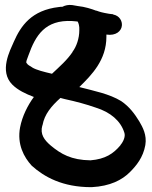

<svg xmlns="http://www.w3.org/2000/svg" viewBox="-20 -661 627 794"><path d="M359 113C436 109 485 83 517 51C544 24 572 -10 581 -61C588 -103 570 -135 556 -159C537 -190 515 -220 481 -243C432 -273 369 -285 308 -301C360 -352 420 -413 420 -509V-518C460 -512 482 -533 484 -555C486 -573 475 -596 448 -601V-602L431 -604C402 -609 392 -612 379 -617H377C359 -624 331 -633 302 -636L279 -640C263 -642 250 -639 238 -633C234 -633 229 -633 224 -632C110 -619 66 -554 37 -488C22 -453 -25 -367 31 -311C54 -288 86 -273 120 -260C95 -226 72 -181 63 -134C50 -64 79 -11 111 24C163 71 239 113 357 113ZM93 -396V-397L89 -401C88 -407 90 -412 98 -433C127 -514 166 -580 279 -574L301 -572C305 -566 309 -552 308 -537V-536C308 -502 296 -468 280 -447V-446C258 -413 227 -386 195 -356C161 -364 132 -371 113 -382V-383H112C101 -389 95 -394 93 -396ZM156 -143V-144C164 -188 192 -222 230 -256C235 -254 243 -253 249 -251C295 -241 336 -230 376 -216C437 -197 479 -161 494 -113C500 -97 490 -75 478 -61V-60L477 -59C449 -26 416 -3 354 2C275 1 232 -24 190 -59C163 -82 145 -106 155 -142Z"/></svg>

Font: Stray Cat
Style: BlkExt
Weight: 900
Version: Version 1.0